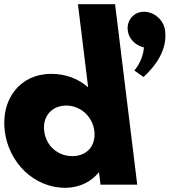

<svg xmlns="http://www.w3.org/2000/svg" viewBox="-31 -880 808 915"><path d="M-8.4 -256C10 -106 129.8 15 279.8 15C349.8 15 406 -16 438.9 -58H440.9L448 0H623L517.4 -860H340.4L389 -464C342 -505 282.2 -528 213.2 -528C63.2 -528 -26.9 -406 -8.4 -256ZM654.8 -824C606.8 -824 571.7 -784 577.9 -734C582.8 -694 615.6 -663 654.7 -654C650.7 -589 609.2 -544 609.2 -544L653 -513C709.6 -565 767.3 -641 755.9 -734C749.7 -784 704.8 -824 654.8 -824ZM179.6 -256C170.8 -327 217.7 -377 284.7 -377C350.7 -377 409.8 -327 418.6 -256C427.2 -186 383.3 -136 314.3 -136C242.3 -136 188.2 -186 179.6 -256Z"/></svg>

Font: Hussar
Style: BdOpOblOne
Weight: 700
Foundry: Cannot Into Space Fonts
Version: Version 2.00